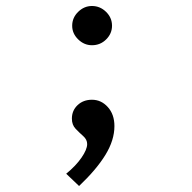

<svg xmlns="http://www.w3.org/2000/svg" viewBox="-20 -452 640 641"><path d="M287 -301Q261 -301 241 -320.5Q221 -340 221 -366Q221 -393 241 -412.5Q261 -432 287 -432Q314 -432 334 -412.5Q354 -393 354 -366Q354 -340 334.5 -320.5Q315 -301 287 -301ZM244 169 201 128Q233 102 252 74.5Q271 47 271 29Q271 14 258 2.5Q245 -9 232.5 -22Q220 -35 220 -56Q220 -83 239 -101Q258 -119 287 -119Q318 -119 340 -94.5Q362 -70 362 -31Q362 16 332 65Q302 114 244 169Z"/></svg>

Font: Inconsolata Expanded Medium
Style: Regular
Weight: 500
Width: 7
Monospace: yes
Designer: Raph Levien, Cyreal, Brenton Simpson
Foundry: Raph Levien, Cyreal, Google
Version: Version 3.001; ttfautohint (v1.8.2.53-6de2)